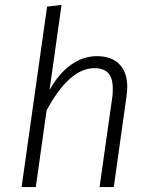

<svg xmlns="http://www.w3.org/2000/svg" viewBox="-20 -763 622 783"><path d="M499 -408Q499 -391 496 -371L444 0H386L438 -367Q440 -379 440 -401Q440 -445 421.5 -465Q403 -485 365 -485Q263 -485 170 -313L126 0H68L172 -736L231 -743L182 -396Q219 -462 268.5 -498Q318 -534 375 -534Q435 -534 467 -501Q499 -468 499 -408Z"/></svg>

Font: Fira Sans Light
Style: Italic
Weight: 300
Italic angle: -8°
Designer: bBox Type GmbH & Carrois Corporate GbR & Edenspiekermann AG
Foundry: bBox Type GmbH & Carrois Corporate GbR & Edenspiekermann AG
Version: Version 4.301